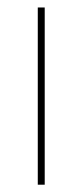

<svg xmlns="http://www.w3.org/2000/svg" viewBox="-20 -506 226 526"><path d="M102.5 0H83.5V-485.5H102.5Z"/></svg>

Font: Anek Kannada Thin
Style: Regular
Weight: 250
Version: Version 1.003